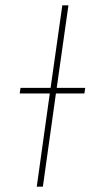

<svg xmlns="http://www.w3.org/2000/svg" viewBox="-20 -701 365 721"><path d="M300 -371 297 -350H190L141 0H118L167 -350H54L57 -371H170L214 -681H237L193 -371Z"/></svg>

Font: Fira Sans Thin
Style: Italic
Weight: 250
Italic angle: -8°
Designer: Carrois Corporate & Edenspiekermann AG
Foundry: Carrois Corporate GbR & Edenspiekermann AG
Version: Version 4.203